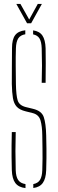

<svg xmlns="http://www.w3.org/2000/svg" viewBox="-20 -959 296 983"><path d="M150.5 3.5V-16.5Q174.5 -21 185 -38.2Q195.5 -55.5 196.5 -88Q197.5 -122.5 197.8 -147.8Q198 -173 197.5 -199.8Q197 -226.5 196.5 -266Q196 -312.5 187.5 -342.2Q179 -372 147.5 -380L111.5 -389Q80.5 -396.5 65.8 -412.5Q51 -428.5 46.2 -456.8Q41.5 -485 40.5 -529Q40 -567.5 40.8 -617.5Q41.5 -667.5 41.5 -713Q41.5 -757 57.2 -778.5Q73 -800 109.5 -804V-783.5Q84.5 -779.5 73.5 -762.5Q62.5 -745.5 61.5 -712Q60 -666.5 60.5 -620.8Q61 -575 61.5 -529Q62.5 -470.5 70.5 -445Q78.5 -419.5 111.5 -411L148.5 -402Q193.5 -391.5 204.2 -359.2Q215 -327 216.5 -266Q217.5 -224.5 217.8 -198.2Q218 -172 217.8 -147.8Q217.5 -123.5 216.5 -88Q215 -44.5 199.2 -22.5Q183.5 -0.5 150.5 3.5ZM193.5 -535Q196.5 -623.5 193.5 -712Q192.5 -744.5 182.5 -761.5Q172.5 -778.5 149.5 -783V-803.5Q182 -799 197 -777.2Q212 -755.5 213.5 -712Q215 -648.5 213.5 -535ZM110.5 4Q75 0 58.5 -22Q42 -44 40.5 -88Q39.5 -127 39.2 -156Q39 -185 39.2 -214.2Q39.5 -243.5 40.5 -283H60.5Q57.5 -185.5 60.5 -88Q61.5 -54.5 73 -37.5Q84.5 -20.5 110.5 -16.5ZM118.5 -840 63.5 -939H84.5L129.5 -859L173.5 -939H194.5L139.5 -840Z"/></svg>

Font: Big Shoulders Stencil Display Thin
Style: Regular
Weight: 100
Designer: Patric King
Foundry: XO Type Co
Version: Version 1.000